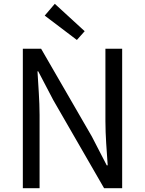

<svg xmlns="http://www.w3.org/2000/svg" viewBox="-20 -989 762 1009"><path d="M100 0H188V-385C188 -462 181 -540 177 -614H181L260 -463L527 0H622V-733H534V-352C534 -276 541 -194 546 -120H541L463 -271L196 -733H100ZM384 -779 425 -825 268 -969 215 -907Z"/></svg>

Font: Noto Sans CJK KR Regular
Style: Regular
Weight: 400
Designer: Ryoko NISHIZUKA (kana & ideographs); Paul D. Hunt (Latin, Greek & Cyrillic); Wenlong ZHANG (bopomofo); Sandoll Communica
Foundry: Adobe Systems Incorporated
Version: Version 1.004;PS 1.004;hotconv 1.0.82;makeotf.lib2.5.63406